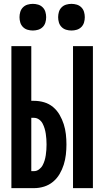

<svg xmlns="http://www.w3.org/2000/svg" viewBox="-20 -974 540 994"><path d="M358 0V-735H461V0ZM39 0V-735H142V-452H156Q183 -452 208.5 -444.5Q234 -437 254.5 -420Q275 -403 288.5 -379.5Q302 -356 310 -331Q318 -306 321 -279.5Q324 -253 324 -226Q324 -200 321 -173.5Q318 -147 310 -121.5Q302 -96 288.5 -73Q275 -50 254.5 -33Q234 -16 208.5 -8Q183 0 156 0ZM142 -88H156Q170 -88 182 -97Q194 -106 200.5 -118Q207 -130 211 -143.5Q215 -157 217 -170.5Q219 -184 220 -198Q221 -212 221 -226Q221 -240 220 -254Q219 -268 217 -281.5Q215 -295 211 -308.5Q207 -322 200.5 -334.5Q194 -347 182 -355.5Q170 -364 156 -364H142ZM350 -816Q336 -816 322.5 -820Q309 -824 299 -834Q289 -844 285 -857.5Q281 -871 281 -885Q281 -899 285 -912.5Q289 -926 299 -936Q309 -946 322.5 -950Q336 -954 350 -954Q364 -954 377.5 -950Q391 -946 401 -936Q411 -926 415 -912.5Q419 -899 419 -885Q419 -871 415 -857.5Q411 -844 401 -834Q391 -824 377.5 -820Q364 -816 350 -816ZM150 -816Q136 -816 122.5 -820Q109 -824 99 -834Q89 -844 85 -857.5Q81 -871 81 -885Q81 -899 85 -912.5Q89 -926 99 -936Q109 -946 122.5 -950Q136 -954 150 -954Q164 -954 177.5 -950Q191 -946 201 -936Q211 -926 215 -912.5Q219 -899 219 -885Q219 -871 215 -857.5Q211 -844 201 -834Q191 -824 177.5 -820Q164 -816 150 -816Z"/></svg>

Font: Iosevka SS18
Style: Bold
Weight: 700
Monospace: yes
Designer: Belleve Invis
Foundry: Belleve Invis
Version: Version 25.1.1; ttfautohint (v1.8.4)